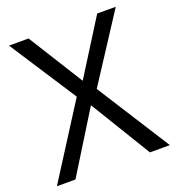

<svg xmlns="http://www.w3.org/2000/svg" viewBox="-130 -818 846 923"><g transform="rotate(-20 293.0 -357.0)"><path d="M582 0 344 -374 565 -714H470L294 -434L119 -714H19L241 -372L4 0H99L291 -310L480 0Z"/></g></svg>

Font: Noto Sans Gujarati UI
Style: Regular
Weight: 400
Designer: Jelle Bosma - Monotype Design Team, Universal Thirst
Foundry: Monotype Imaging Inc.
Version: Version 2.106